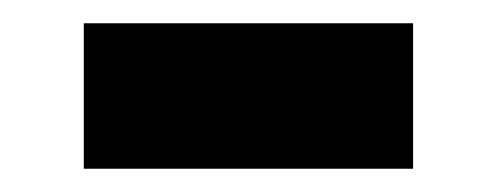

<svg xmlns="http://www.w3.org/2000/svg" viewBox="-20 -364 426 165"><path d="M52 -219V-344H335V-219Z"/></svg>

Font: Montserrat Thin
Style: Bold
Weight: 700
Version: Version 9.000